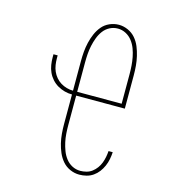

<svg xmlns="http://www.w3.org/2000/svg" viewBox="-111 -832 823 930"><g transform="rotate(15 300.0 -367.5)"><path d="M372 8Q348 8 325.5 -2Q303 -12 287.5 -30Q272 -48 262.5 -70Q253 -92 247.5 -115Q242 -138 240 -162Q238 -186 238 -210V-358Q219 -358 200.5 -363Q182 -368 165.5 -377.5Q149 -387 136 -401.5Q123 -416 115 -433.5Q107 -451 104 -470Q101 -489 101 -508V-523H122V-508Q122 -492 124.5 -475.5Q127 -459 133.5 -444Q140 -429 151 -416Q162 -403 176 -394.5Q190 -386 206 -381.5Q222 -377 238 -377V-525Q238 -549 240 -572.5Q242 -596 247.5 -619.5Q253 -643 262.5 -665Q272 -687 287 -705Q302 -723 324.5 -733Q347 -743 371 -743Q394 -743 416.5 -733Q439 -723 454.5 -705Q470 -687 479 -665Q488 -643 493.5 -619.5Q499 -596 501 -572.5Q503 -549 503 -525V-358H259V-210Q259 -189 260.5 -167.5Q262 -146 266.5 -125.5Q271 -105 278.5 -85Q286 -65 299 -48Q312 -31 331 -21Q350 -11 372 -11Q387 -11 402.5 -15Q418 -19 430.5 -28.5Q443 -38 452.5 -51Q462 -64 467.5 -78.5Q473 -93 476 -108.5Q479 -124 480 -139H501Q500 -121 496.5 -103Q493 -85 485.5 -68Q478 -51 467 -36.5Q456 -22 441 -11.5Q426 -1 408 3.5Q390 8 372 8ZM482 -377V-525Q482 -546 480.5 -567Q479 -588 475 -609Q471 -630 463.5 -650Q456 -670 443 -687Q430 -704 411 -714Q392 -724 371 -724Q349 -724 330 -714Q311 -704 298.5 -687Q286 -670 278.5 -650Q271 -630 266.5 -609Q262 -588 260.5 -567Q259 -546 259 -525V-377Z"/></g></svg>

Font: Iosevka Curly Slab ThEx
Style: Regular
Weight: 100
Width: 7
Monospace: yes
Designer: Belleve Invis
Foundry: Belleve Invis
Version: Version 11.1.0; ttfautohint (v1.8.3)